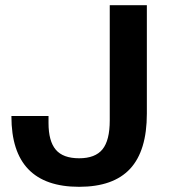

<svg xmlns="http://www.w3.org/2000/svg" viewBox="-20 -710 654 740"><path d="M24 -261V-263H167V-236Q167 -166 195 -133Q223 -100 285 -100Q347 -100 375 -134.5Q403 -169 403 -246V-690H546V-272Q546 -129 481.5 -59.5Q417 10 285 10Q24 10 24 -261Z"/></svg>

Font: Mozilla Text BETA
Style: Bold
Weight: 700
Designer: Studio DRAMA
Foundry: Studio DRAMA
Version: Version 0.100